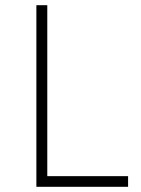

<svg xmlns="http://www.w3.org/2000/svg" viewBox="-20 -719 541 739"><path d="M120 -699H162V-41H473V0H120Z"/></svg>

Font: Montserrat arm2 ExtraLight
Style: Regular
Weight: 275
Designer: Julieta Ulanovsky
Foundry: Julieta Ulanovsky
Version: Version 6.000